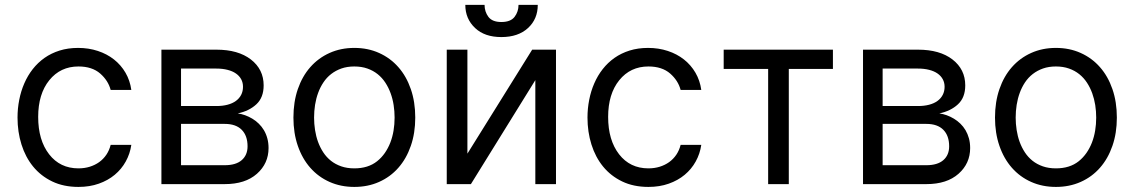

<svg xmlns="http://www.w3.org/2000/svg" viewBox="-20 -747 4602 779"><path d="M296.9 -552.6Q339.8 -552.6 377 -540.3Q414.1 -528.1 442.5 -505.7Q470.9 -483.3 489.2 -451.9Q507.5 -420.5 512.8 -382.1H429Q419 -420.1 386.7 -448.5Q353.7 -477.3 298.3 -477.3Q225.1 -477.3 180 -421.5Q134.9 -365.8 134.9 -272.7Q134.9 -178.3 179.3 -121.1Q223.7 -63.9 298.3 -63.9Q322.8 -63.9 344.1 -70.5Q365.4 -77.1 382.5 -89.3Q399.5 -101.6 411.4 -119.1Q423.3 -136.7 429 -159.1H512.8Q507.5 -122.9 490.2 -91.8Q473 -60.7 445.5 -37.8Q418 -14.9 380.9 -1.8Q343.8 11.4 298.3 11.4Q237.9 11.4 191.8 -10.8Q145.6 -33 114.3 -71.4Q83.1 -109.7 67.1 -160.9Q51.1 -212 51.1 -269.9Q51.1 -306.8 58.1 -342.2Q65 -377.5 78.7 -408.9Q92.3 -440.3 112.9 -466.6Q133.5 -492.9 160.7 -512.1Q187.9 -531.2 221.9 -541.9Q256 -552.6 296.9 -552.6Z M634.9 -545.5H858Q946.4 -545.5 997.9 -505.7Q1049.7 -465.6 1049.7 -400.6Q1049.7 -351.2 1020.2 -323.9Q990.8 -296.5 944.6 -286.9Q974.8 -282.7 1003.6 -265.6Q1017.8 -257.1 1029.8 -245.4Q1041.9 -233.7 1050.8 -218.8Q1059.7 -203.8 1064.6 -185.7Q1069.6 -167.6 1069.6 -146.3Q1069.6 -83.8 1022.4 -41.9Q975.1 0 892 0H634.9ZM714.5 -244.3V-76.7H892Q937.1 -76.7 960.8 -97.3Q984.4 -117.9 984.4 -153.4Q984.4 -196.4 960.8 -220.3Q937.1 -244.3 892 -244.3ZM714.5 -468.8V-316.8H858Q883.2 -316.8 903.2 -322.1Q923.3 -327.4 937.1 -337.5Q951 -347.7 958.5 -362.2Q965.9 -376.8 965.9 -394.9Q965.9 -411.9 958.5 -425.6Q951 -439.3 937.1 -448.9Q923.3 -458.5 903.2 -463.6Q883.2 -468.8 858 -468.8Z M1417.6 -552.6Q1472.7 -552.6 1518.1 -532.1Q1563.6 -511.7 1596.2 -474.6Q1628.9 -437.5 1646.8 -385.5Q1664.8 -333.5 1664.8 -269.9Q1664.8 -207 1646.8 -155.2Q1628.9 -103.3 1596.2 -66.2Q1563.6 -29.1 1518.1 -8.9Q1472.7 11.4 1417.6 11.4Q1362.6 11.4 1317.1 -8.9Q1271.7 -29.1 1239 -66.2Q1206.3 -103.3 1188.4 -155.2Q1170.5 -207 1170.5 -269.9Q1170.5 -333.5 1188.4 -385.5Q1206.3 -437.5 1239 -474.6Q1271.7 -511.7 1317.1 -532.1Q1362.6 -552.6 1417.6 -552.6ZM1254.3 -269.9Q1254.3 -244.7 1258.2 -219.5Q1262.1 -194.2 1270.4 -171.3Q1278.8 -148.4 1291.7 -128.7Q1304.7 -109 1322.8 -94.6Q1340.9 -80.3 1364.5 -72.1Q1388.1 -63.9 1417.6 -63.9Q1473.7 -63.9 1509.9 -92.7Q1528.1 -107.2 1541.4 -126.4Q1554.7 -145.6 1563.6 -168.3Q1572.4 -191.1 1576.7 -216.8Q1581 -242.5 1581 -269.9Q1581 -295.5 1577.1 -320.7Q1573.2 -345.9 1564.8 -368.8Q1556.5 -391.7 1543.5 -411.6Q1530.5 -431.5 1512.4 -446Q1494.3 -460.6 1470.7 -468.9Q1447.1 -477.3 1417.6 -477.3Q1388.5 -477.3 1365.2 -469.1Q1342 -460.9 1323.7 -446.7Q1305.4 -432.5 1292.3 -412.8Q1279.1 -393.1 1270.8 -370.2Q1262.4 -347.3 1258.3 -321.7Q1254.3 -296.2 1254.3 -269.9Z M1792.6 -545.5H1876.4V-123.6L2139.2 -545.5H2235.8V0H2152V-421.9L1890.6 0H1792.6ZM1867.9 -727.3H1946Q1946 -699.6 1961.6 -678.6Q1977.3 -657.7 2014.2 -657.7Q2051.8 -657.7 2067.8 -678.6Q2083.8 -699.6 2083.8 -727.3H2161.9Q2161.9 -669.7 2122.2 -633.2Q2082.4 -596.6 2014.2 -596.6Q1946.4 -596.6 1907.7 -633.2Q1867.9 -670.5 1867.9 -727.3Z M2609.4 -552.6Q2652.3 -552.6 2689.5 -540.3Q2726.6 -528.1 2755 -505.7Q2783.4 -483.3 2801.7 -451.9Q2820 -420.5 2825.3 -382.1H2741.5Q2731.5 -420.1 2699.2 -448.5Q2666.2 -477.3 2610.8 -477.3Q2537.6 -477.3 2492.5 -421.5Q2447.4 -365.8 2447.4 -272.7Q2447.4 -178.3 2491.8 -121.1Q2536.2 -63.9 2610.8 -63.9Q2635.3 -63.9 2656.6 -70.5Q2677.9 -77.1 2695 -89.3Q2712 -101.6 2723.9 -119.1Q2735.8 -136.7 2741.5 -159.1H2825.3Q2820 -122.9 2802.7 -91.8Q2785.5 -60.7 2758 -37.8Q2730.5 -14.9 2693.4 -1.8Q2656.2 11.4 2610.8 11.4Q2550.4 11.4 2504.3 -10.8Q2458.1 -33 2426.8 -71.4Q2395.6 -109.7 2379.6 -160.9Q2363.6 -212 2363.6 -269.9Q2363.6 -306.8 2370.6 -342.2Q2377.5 -377.5 2391.2 -408.9Q2404.8 -440.3 2425.4 -466.6Q2446 -492.9 2473.2 -512.1Q2500.4 -531.2 2534.4 -541.9Q2568.5 -552.6 2609.4 -552.6Z M2916.2 -545.5H3359.4V-467.3H3180.4V0H3096.6V-467.3H2916.2Z M3481.5 -545.5H3704.5Q3793 -545.5 3844.5 -505.7Q3896.3 -465.6 3896.3 -400.6Q3896.3 -351.2 3866.8 -323.9Q3837.4 -296.5 3791.2 -286.9Q3821.4 -282.7 3850.1 -265.6Q3864.3 -257.1 3876.4 -245.4Q3888.5 -233.7 3897.4 -218.8Q3906.2 -203.8 3911.2 -185.7Q3916.2 -167.6 3916.2 -146.3Q3916.2 -83.8 3869 -41.9Q3821.7 0 3738.6 0H3481.5ZM3561.1 -244.3V-76.7H3738.6Q3783.7 -76.7 3807.4 -97.3Q3831 -117.9 3831 -153.4Q3831 -196.4 3807.4 -220.3Q3783.7 -244.3 3738.6 -244.3ZM3561.1 -468.8V-316.8H3704.5Q3729.8 -316.8 3749.8 -322.1Q3769.9 -327.4 3783.7 -337.5Q3797.6 -347.7 3805 -362.2Q3812.5 -376.8 3812.5 -394.9Q3812.5 -411.9 3805 -425.6Q3797.6 -439.3 3783.7 -448.9Q3769.9 -458.5 3749.8 -463.6Q3729.8 -468.8 3704.5 -468.8Z M4264.2 -552.6Q4319.2 -552.6 4364.7 -532.1Q4410.2 -511.7 4442.8 -474.6Q4475.5 -437.5 4493.4 -385.5Q4511.4 -333.5 4511.4 -269.9Q4511.4 -207 4493.4 -155.2Q4475.5 -103.3 4442.8 -66.2Q4410.2 -29.1 4364.7 -8.9Q4319.2 11.4 4264.2 11.4Q4209.2 11.4 4163.7 -8.9Q4118.3 -29.1 4085.6 -66.2Q4052.9 -103.3 4035 -155.2Q4017 -207 4017 -269.9Q4017 -333.5 4035 -385.5Q4052.9 -437.5 4085.6 -474.6Q4118.3 -511.7 4163.7 -532.1Q4209.2 -552.6 4264.2 -552.6ZM4100.9 -269.9Q4100.9 -244.7 4104.8 -219.5Q4108.7 -194.2 4117 -171.3Q4125.4 -148.4 4138.3 -128.7Q4151.3 -109 4169.4 -94.6Q4187.5 -80.3 4211.1 -72.1Q4234.7 -63.9 4264.2 -63.9Q4320.3 -63.9 4356.5 -92.7Q4374.6 -107.2 4388 -126.4Q4401.3 -145.6 4410.2 -168.3Q4419 -191.1 4423.3 -216.8Q4427.6 -242.5 4427.6 -269.9Q4427.6 -295.5 4423.7 -320.7Q4419.7 -345.9 4411.4 -368.8Q4403.1 -391.7 4390.1 -411.6Q4377.1 -431.5 4359 -446Q4340.9 -460.6 4317.3 -468.9Q4293.7 -477.3 4264.2 -477.3Q4235.1 -477.3 4211.8 -469.1Q4188.6 -460.9 4170.3 -446.7Q4152 -432.5 4138.8 -412.8Q4125.7 -393.1 4117.4 -370.2Q4109 -347.3 4104.9 -321.7Q4100.9 -296.2 4100.9 -269.9Z"/></svg>

Font: Inter P
Style: Regular
Weight: 400
Designer: Rasmus Andersson
Foundry: rsms
Version: Version 3.018;git-588b23468